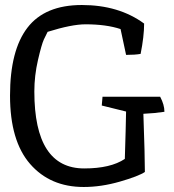

<svg xmlns="http://www.w3.org/2000/svg" viewBox="-20 -733 695 766"><path d="M314 13Q180 13 100 -79Q20 -171 20 -351.5Q20 -532 89.5 -622.5Q159 -713 306.5 -713Q454 -713 555 -639Q555 -588 541 -518Q519 -514 483 -514L461 -617Q404 -636 321 -636Q266 -636 170 -606Q164 -595 155 -575.5Q146 -556 131.5 -493.5Q117 -431 117 -368Q117 -61 316 -61Q421 -61 478 -99Q482 -225 483 -288L386 -312L389 -347H619Q636 -315 636 -287Q597 -281 552 -279Q558 -111 558 -47Q533 -30 458.5 -8.5Q384 13 314 13Z"/></svg>

Font: Inika
Style: Regular
Weight: 400
Designer: Constanza Artigas Preller
Foundry: Constanza Artigas Preller
Version: Version 1.001